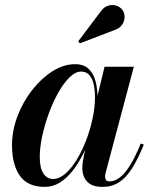

<svg xmlns="http://www.w3.org/2000/svg" viewBox="-20 -721 598 751"><path d="M155.5 10Q88 10 57.5 -33.8Q27 -77.5 27 -152.5Q27 -210 48.2 -266.2Q69.5 -322.5 105.5 -368.5Q141.5 -414.5 185.2 -442.2Q229 -470 273.5 -470Q307 -470 326.2 -452Q345.5 -434 353.5 -404Q361.5 -374 361.5 -338Q361.5 -309.5 355.2 -272.8Q349 -236 336.5 -197Q324 -158 306.2 -121.2Q288.5 -84.5 265.5 -54.8Q242.5 -25 215 -7.5Q187.5 10 155.5 10ZM188 -21Q212 -21 235.5 -41.5Q259 -62 280 -96.2Q301 -130.5 317 -172.5Q333 -214.5 342.2 -257.8Q351.5 -301 351.5 -339Q351.5 -369.5 346.2 -392.2Q341 -415 329 -428Q317 -441 297.5 -441Q275 -441 252 -418.5Q229 -396 208 -358.8Q187 -321.5 170.8 -277Q154.5 -232.5 145 -188Q135.5 -143.5 135.5 -106.5Q135.5 -64.5 149.5 -42.8Q163.5 -21 188 -21ZM381 10Q340 10 321 -10.5Q302 -31 302 -64Q302 -73.5 302.8 -80.5Q303.5 -87.5 304.5 -92.5L318.5 -166.5L343 -244L356.5 -326.5L389 -460H503.5L393 -44.5Q391 -37 391 -28.5Q391 -21.5 395 -16.5Q399 -11.5 408 -11.5Q427 -11.5 446.5 -25.2Q466 -39 486.8 -71.2Q507.5 -103.5 530.5 -159.5L542.5 -155.5Q519.5 -98.5 496.2 -62Q473 -25.5 445.2 -7.8Q417.5 10 381 10ZM292.5 -551.5 286 -559.5 375 -677.5Q385 -691 397.2 -696.5Q409.5 -702 422 -701.2Q434.5 -700.5 444.5 -694.8Q454.5 -689 460 -680.5Q468.5 -667.5 467.2 -651.5Q466 -635.5 456 -622.2Q446 -609 428 -603.5Z"/></svg>

Font: Bodoni Moda 18pt SemiBold
Style: Italic
Weight: 600
Italic angle: -13°
Designer: Owen Earl
Foundry: indestructible type
Version: Version 2.005